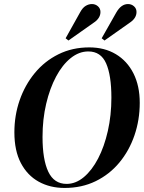

<svg xmlns="http://www.w3.org/2000/svg" viewBox="-20 -911 710 948"><path d="M299 17Q227 17 171 -14Q115 -45 83 -106Q51 -167 51 -258Q51 -341 77 -416Q103 -491 151.5 -550Q200 -609 268.5 -643Q337 -677 421 -677Q496 -677 552 -643.5Q608 -610 639 -548.5Q670 -487 670 -403Q670 -319 644 -243Q618 -167 569.5 -108.5Q521 -50 452.5 -16.5Q384 17 299 17ZM309 -3Q354 -3 394 -36.5Q434 -70 464.5 -128.5Q495 -187 512.5 -264.5Q530 -342 530 -429Q530 -539 504 -598Q478 -657 416 -657Q370 -657 329 -624Q288 -591 257 -533Q226 -475 208 -398.5Q190 -322 190 -235Q190 -123 218.5 -63Q247 -3 309 -3ZM304 -722 376 -851Q388 -873 403 -882Q418 -891 434 -891Q451 -891 463.5 -880Q476 -869 476 -852Q476 -823 447 -802L318 -711ZM482 -722 554 -849Q578 -891 612 -891Q629 -891 641.5 -880Q654 -869 654 -852Q654 -823 625 -802L496 -711Z"/></svg>

Font: DeepMind Serif Display
Style: Italic
Weight: 400
Italic angle: -12°
Designer: Frank Grießhammer / Modifications: Colophon Foundry
Foundry: Colophon Foundry
Version: Version 5.003; ttfautohint (v1.8.2)